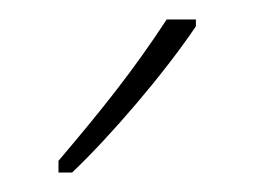

<svg xmlns="http://www.w3.org/2000/svg" viewBox="-20 -783 261 197"><path d="M181 -756V-763H151C117 -711 85 -671 40 -618V-606H54C93 -643 148 -707 181 -756Z"/></svg>

Font: Noto Sans Georgian ExtraCondensed Thin
Style: Regular
Weight: 100
Width: 2
Designer: Monotype Design Team, Akaki Razmadze
Foundry: Google LLC
Version: Version 2.005